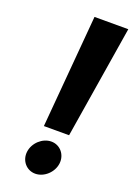

<svg xmlns="http://www.w3.org/2000/svg" viewBox="-156 -885 658 945"><g transform="rotate(20 172.5 -412.5)"><path d="M82.8 -88C76.9 -40 111 0 157 0C203 0 246.9 -40 252.8 -88C258.7 -136 224.6 -176 178.6 -176C132.6 -176 88.7 -136 82.8 -88ZM117.4 -235H249.4L344.8 -825H167.8Z"/></g></svg>

Font: Hussar
Style: BdSuprExtOblOne
Weight: 700
Foundry: Cannot Into Space Fonts
Version: Version 2.00